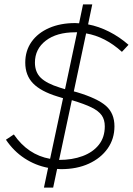

<svg xmlns="http://www.w3.org/2000/svg" viewBox="-20 -787 605 874"><path d="M180 67 199 -23Q141 -34 91.5 -66.5Q42 -99 7 -151L43 -175Q107 -82 208 -64L267 -340L241 -348Q166 -371 130.5 -407.5Q95 -444 95 -502Q95 -556 123.5 -596.5Q152 -637 203.5 -659.5Q255 -682 322 -682L340 -681L358 -767H400L381 -676Q429 -667 476.5 -643Q524 -619 565 -583L535 -551Q459 -620 372 -635L316 -371L331 -367Q424 -339 462.5 -305Q501 -271 501 -212Q501 -155 470 -111Q439 -67 384.5 -42Q330 -17 258 -17L240 -18L222 67ZM276 -381 331 -640H322Q238 -640 188.5 -602Q139 -564 139 -502Q139 -459 165.5 -433Q192 -407 253 -388ZM249 -59Q309 -59 356 -76.5Q403 -94 430 -128Q457 -162 457 -212Q457 -242 443 -262Q429 -282 396.5 -298Q364 -314 307 -331Z"/></svg>

Font: Red Hat Display
Style: Italic
Weight: 300
Italic angle: -12°
Designer: Pentagram, MCKL
Foundry: Pentagram, MCKL
Version: Version 1.023